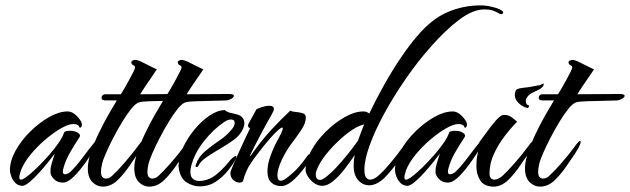

<svg xmlns="http://www.w3.org/2000/svg" viewBox="-20 -681 2346 715"><path d="M64 11Q48 11 37.5 0.5Q27 -10 22 -24Q17 -38 17 -48Q17 -82 38 -120Q59 -158 92.5 -191Q126 -224 163 -245Q200 -266 232 -266Q255 -266 278 -235Q280 -232 282.5 -227Q285 -222 285 -217Q285 -208 278 -205Q277 -204 273.5 -211.5Q270 -219 252 -219Q235 -219 207 -203Q179 -187 148.5 -161Q118 -135 93.5 -105Q69 -75 58 -47Q56 -40 54 -33Q52 -26 52 -21Q52 -12 58 -12Q64 -12 74 -19Q95 -34 118 -56.5Q141 -79 162.5 -103.5Q184 -128 199 -150Q214 -172 218 -186Q220 -194 241 -194Q258 -194 270 -186.5Q282 -179 276 -170Q258 -143 241 -113.5Q224 -84 216 -54Q215 -50 214.5 -47Q214 -44 214 -42Q214 -32 222 -32Q231 -32 242 -41Q263 -61 286.5 -92.5Q310 -124 335 -155Q344 -165 347 -165Q350 -165 350 -160Q350 -156 348 -152Q344 -142 337 -131.5Q330 -121 324 -113Q319 -106 307 -88Q295 -70 279 -50Q263 -30 246 -15.5Q229 -1 214 -1Q193 -1 180.5 -14.5Q168 -28 168 -39Q168 -53 169 -58Q171 -68 175.5 -82Q180 -96 184 -109Q176 -98 160 -78Q144 -58 125.5 -37.5Q107 -17 90 -3Q73 11 64 11Z M363 14Q341 14 324 -3Q307 -20 307 -55Q307 -79 318.5 -113.5Q330 -148 347.5 -184.5Q365 -221 383.5 -253.5Q402 -286 415 -307H373Q358 -307 358 -317Q358 -322 362 -326Q366 -330 371 -330H430Q434 -336 442.5 -350.5Q451 -365 460.5 -382.5Q470 -400 476.5 -413Q483 -426 483 -429Q483 -435 478.5 -437Q474 -439 472 -441Q469 -446 469 -448Q469 -453 474 -455.5Q479 -458 483 -458Q492 -458 509.5 -449.5Q527 -441 543.5 -432.5Q560 -424 564 -423Q560 -416 547 -397.5Q534 -379 521 -359.5Q508 -340 502 -330L660 -331Q678 -331 678 -324Q678 -319 669 -313.5Q660 -308 651 -307Q630 -306 597.5 -305.5Q565 -305 536.5 -304Q508 -303 498 -300Q485 -296 468.5 -275.5Q452 -255 434.5 -226Q417 -197 401 -166Q385 -135 374 -109.5Q363 -84 360 -71Q358 -62 357 -54.5Q356 -47 356 -41Q356 -27 361.5 -21.5Q367 -16 374 -16Q387 -16 397 -26Q415 -42 442.5 -73.5Q470 -105 493 -136Q507 -156 512 -156Q517 -156 512 -143Q507 -130 496 -113Q483 -94 463 -64.5Q443 -35 420 -12Q394 14 363 14Z M536 14Q514 14 497 -3Q480 -20 480 -55Q480 -79 491.5 -113.5Q503 -148 520.5 -184.5Q538 -221 556.5 -253.5Q575 -286 588 -307H546Q531 -307 531 -317Q531 -322 535 -326Q539 -330 544 -330H603Q607 -336 615.5 -350.5Q624 -365 633.5 -382.5Q643 -400 649.5 -413Q656 -426 656 -429Q656 -435 651.5 -437Q647 -439 645 -441Q642 -446 642 -448Q642 -453 647 -455.5Q652 -458 656 -458Q665 -458 682.5 -449.5Q700 -441 716.5 -432.5Q733 -424 737 -423Q733 -416 720 -397.5Q707 -379 694 -359.5Q681 -340 675 -330L833 -331Q851 -331 851 -324Q851 -319 842 -313.5Q833 -308 824 -307Q803 -306 770.5 -305.5Q738 -305 709.5 -304Q681 -303 671 -300Q658 -296 641.5 -275.5Q625 -255 607.5 -226Q590 -197 574 -166Q558 -135 547 -109.5Q536 -84 533 -71Q531 -62 530 -54.5Q529 -47 529 -41Q529 -27 534.5 -21.5Q540 -16 547 -16Q560 -16 570 -26Q588 -42 615.5 -73.5Q643 -105 666 -136Q680 -156 685 -156Q690 -156 685 -143Q680 -130 669 -113Q656 -94 636 -64.5Q616 -35 593 -12Q567 14 536 14Z M723 13Q699 13 675.5 -1.5Q652 -16 646 -53Q645 -57 645 -66Q645 -96 661.5 -131.5Q678 -167 704.5 -199Q731 -231 761 -251Q791 -271 818 -271Q824 -264 837.5 -261Q851 -258 863 -255Q877 -251 883.5 -242Q890 -233 890 -222Q890 -209 881 -193.5Q872 -178 858 -166Q835 -148 805 -130.5Q775 -113 750.5 -96.5Q726 -80 719 -64Q717 -59 713 -59Q706 -59 709 -67Q719 -97 744 -118Q769 -139 796.5 -157.5Q824 -176 841 -197Q854 -211 854 -223Q854 -236 840 -236Q828 -236 814 -226Q774 -199 739 -154.5Q704 -110 692 -63Q689 -51 689 -41Q689 -22 699 -14.5Q709 -7 723 -7Q735 -7 748 -11Q761 -15 771 -21Q786 -30 801 -44.5Q816 -59 826 -71Q849 -100 858 -100Q863 -100 856.5 -86Q850 -72 830 -47Q811 -23 784.5 -5Q758 13 723 13Z M1027 12Q1005 12 990.5 -1Q976 -14 976 -42Q976 -66 984 -90.5Q992 -115 1001.5 -135Q1011 -155 1017 -165Q1039 -206 1031 -206Q1024 -206 999.5 -180.5Q975 -155 940 -109Q909 -69 899 -46.5Q889 -24 886 -10Q885 -1 871 -1Q860 -1 849 -10.5Q838 -20 838 -37Q838 -42 847 -63Q856 -84 868.5 -112Q881 -140 893 -165Q905 -190 911 -203Q899 -210 906 -221L935 -274Q938 -276 953.5 -281.5Q969 -287 982 -287Q1000 -287 1000 -275Q1000 -269 992 -255Q989 -250 978 -230.5Q967 -211 953.5 -185.5Q940 -160 928.5 -137.5Q917 -115 912 -104Q912 -103 911.5 -102.5Q911 -102 911 -101Q911 -97 918.5 -108Q926 -119 930 -124Q960 -165 992.5 -200Q1025 -235 1061 -269Q1068 -265 1081.5 -264Q1095 -263 1107 -259.5Q1119 -256 1119 -243Q1119 -223 1102.5 -198Q1086 -173 1066 -147Q1047 -122 1030 -87Q1013 -52 1013 -28Q1013 -8 1026 -8Q1032 -8 1042 -14Q1050 -19 1073 -39.5Q1096 -60 1122 -97Q1130 -109 1138 -109Q1142 -109 1143 -105.5Q1144 -102 1142 -97Q1072 12 1027 12Z M1180 11Q1164 11 1149.5 0.5Q1135 -10 1126.5 -24Q1118 -38 1118 -48Q1118 -82 1139 -120Q1160 -158 1193.5 -191Q1227 -224 1264 -245Q1301 -266 1333 -266Q1346 -266 1355 -258Q1380 -310 1409.5 -363Q1439 -416 1471 -463.5Q1503 -511 1533 -546Q1588 -611 1647 -636Q1706 -661 1770 -661Q1791 -661 1816.5 -654.5Q1842 -648 1851 -640Q1854 -637 1854 -635Q1854 -631 1849.5 -629Q1845 -627 1840 -630Q1827 -638 1814.5 -642Q1802 -646 1784 -646Q1741 -646 1690 -607.5Q1639 -569 1587 -510Q1537 -454 1492 -389Q1447 -324 1412 -260Q1377 -196 1357 -141Q1337 -86 1337 -50Q1337 -28 1343.5 -20Q1350 -12 1358 -12Q1366 -12 1373.5 -16Q1381 -20 1387 -25Q1406 -41 1433 -73Q1460 -105 1482 -136Q1498 -156 1502 -156Q1507 -156 1502 -143Q1497 -130 1486 -113Q1473 -94 1453 -67Q1433 -40 1410 -17Q1382 9 1355 9Q1331 9 1314 -10Q1297 -29 1297 -63Q1297 -85 1301 -104Q1284 -78 1263 -51Q1242 -24 1220.5 -6.5Q1199 11 1180 11ZM1172 -11Q1179 -11 1190 -19Q1208 -32 1230 -55Q1252 -78 1274 -105.5Q1296 -133 1313 -157Q1318 -172 1324 -187Q1330 -202 1336 -218Q1329 -216 1321 -213Q1313 -210 1306 -206Q1279 -191 1249 -164Q1219 -137 1194.5 -106.5Q1170 -76 1159 -47Q1156 -40 1156 -32Q1156 -11 1172 -11Z M1498 11Q1482 11 1471.5 0.5Q1461 -10 1456 -24Q1451 -38 1451 -48Q1451 -82 1472 -120Q1493 -158 1526.5 -191Q1560 -224 1597 -245Q1634 -266 1666 -266Q1689 -266 1712 -235Q1714 -232 1716.5 -227Q1719 -222 1719 -217Q1719 -208 1712 -205Q1711 -204 1707.5 -211.5Q1704 -219 1686 -219Q1669 -219 1641 -203Q1613 -187 1582.5 -161Q1552 -135 1527.5 -105Q1503 -75 1492 -47Q1490 -40 1488 -33Q1486 -26 1486 -21Q1486 -12 1492 -12Q1498 -12 1508 -19Q1529 -34 1552 -56.5Q1575 -79 1596.5 -103.5Q1618 -128 1633 -150Q1648 -172 1652 -186Q1654 -194 1675 -194Q1692 -194 1704 -186.5Q1716 -179 1710 -170Q1692 -143 1675 -113.5Q1658 -84 1650 -54Q1649 -50 1648.5 -47Q1648 -44 1648 -42Q1648 -32 1656 -32Q1665 -32 1676 -41Q1697 -61 1720.5 -92.5Q1744 -124 1769 -155Q1778 -165 1781 -165Q1784 -165 1784 -160Q1784 -156 1782 -152Q1778 -142 1771 -131.5Q1764 -121 1758 -113Q1753 -106 1741 -88Q1729 -70 1713 -50Q1697 -30 1680 -15.5Q1663 -1 1648 -1Q1627 -1 1614.5 -14.5Q1602 -28 1602 -39Q1602 -53 1603 -58Q1605 -68 1609.5 -82Q1614 -96 1618 -109Q1610 -98 1594 -78Q1578 -58 1559.5 -37.5Q1541 -17 1524 -3Q1507 11 1498 11Z M1944 -279Q1925 -283 1909.5 -299Q1894 -315 1898 -335Q1900 -346 1906 -349Q1912 -352 1928 -354Q1946 -356 1952.5 -357Q1959 -358 1965.5 -359.5Q1972 -361 1990 -364Q1994 -365 2000 -369Q2006 -373 2004 -364Q2004 -360 1997.5 -354.5Q1991 -349 1986 -347Q1975 -342 1961.5 -335Q1948 -328 1941 -316Q1938 -310 1938 -305Q1938 -291 1948 -289Q1950 -289 1950 -286Q1950 -284 1948 -281Q1946 -278 1944 -279ZM1820 14Q1783 14 1768.5 -9Q1754 -32 1754 -63Q1754 -110 1771 -141Q1761 -146 1766 -153Q1778 -169 1794 -191Q1810 -213 1825.5 -231Q1841 -249 1851 -252Q1854 -253 1859 -253Q1875 -253 1888.5 -242Q1902 -231 1906 -228Q1882 -204 1858.5 -173Q1835 -142 1819 -107Q1803 -72 1803 -36Q1803 -23 1808 -17.5Q1813 -12 1820 -12Q1835 -12 1851 -26Q1869 -42 1896.5 -73.5Q1924 -105 1947 -136Q1961 -156 1966 -156Q1971 -156 1966.5 -143Q1962 -130 1951 -113Q1937 -94 1917 -64.5Q1897 -35 1874 -12Q1861 1 1846.5 7.5Q1832 14 1820 14Z M1991 14Q1969 14 1952 -3Q1935 -20 1935 -55Q1935 -79 1946.5 -113.5Q1958 -148 1975.5 -184.5Q1993 -221 2011.5 -253.5Q2030 -286 2043 -307H2001Q1986 -307 1986 -317Q1986 -322 1990 -326Q1994 -330 1999 -330H2058Q2062 -336 2070.5 -350.5Q2079 -365 2088.5 -382.5Q2098 -400 2104.5 -413Q2111 -426 2111 -429Q2111 -435 2106.5 -437Q2102 -439 2100 -441Q2097 -446 2097 -448Q2097 -453 2102 -455.5Q2107 -458 2111 -458Q2120 -458 2137.5 -449.5Q2155 -441 2171.5 -432.5Q2188 -424 2192 -423Q2188 -416 2175 -397.5Q2162 -379 2149 -359.5Q2136 -340 2130 -330L2288 -331Q2306 -331 2306 -324Q2306 -319 2297 -313.5Q2288 -308 2279 -307Q2258 -306 2225.5 -305.5Q2193 -305 2164.5 -304Q2136 -303 2126 -300Q2113 -296 2096.5 -275.5Q2080 -255 2062.5 -226Q2045 -197 2029 -166Q2013 -135 2002 -109.5Q1991 -84 1988 -71Q1986 -62 1985 -54.5Q1984 -47 1984 -41Q1984 -27 1989.5 -21.5Q1995 -16 2002 -16Q2015 -16 2025 -26Q2043 -42 2070.5 -73.5Q2098 -105 2121 -136Q2135 -156 2140 -156Q2145 -156 2140 -143Q2135 -130 2124 -113Q2111 -94 2091 -64.5Q2071 -35 2048 -12Q2022 14 1991 14Z"/></svg>

Font: The Nautigal
Style: Bold
Weight: 700
Designer: Robert E. Leuschke
Foundry: Robert E. Leuschke
Version: Version 1.100; ttfautohint (v1.8.3)